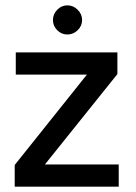

<svg xmlns="http://www.w3.org/2000/svg" viewBox="-20 -698 507 718"><path d="M35 0V-81L305 -419H39V-502H419V-421L148 -83H424V0ZM232 -569Q210 -569 194 -585Q178 -601 178 -623Q178 -645 194 -661.5Q210 -678 232 -678Q254 -678 270.5 -661.5Q287 -645 287 -623Q287 -601 270.5 -585Q254 -569 232 -569Z"/></svg>

Font: DM Sans 16pt Medium
Style: Regular
Weight: 500
Version: Version 4.004;gftools[0.9.30]